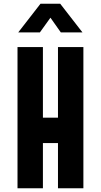

<svg xmlns="http://www.w3.org/2000/svg" viewBox="-20 -1000 536 1020"><path d="M73 0V-750H208V-375H288V-750H423V0H288V-240H208V0ZM77 -828 195 -980H300L418 -828H303L248 -906L192 -828Z"/></svg>

Font: Mohave Light
Style: Regular
Weight: 300
Designer: Gumpita Rahayu
Foundry: Tokotype
Version: Version 2.003